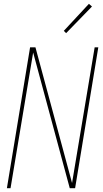

<svg xmlns="http://www.w3.org/2000/svg" viewBox="-20 -982 540 1002"><path d="M16 0 137 -735H165L356 -27L474 -735H493L372 0H344L153 -708L35 0ZM325 -809 313 -821 444 -962 460 -948Z"/></svg>

Font: Iosevka SS04 Thin Oblique
Style: Regular
Weight: 100
Italic angle: -9°
Monospace: yes
Designer: Belleve Invis
Foundry: Belleve Invis
Version: Version 19.0.0; ttfautohint (v1.8.4)